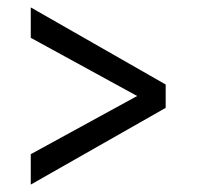

<svg xmlns="http://www.w3.org/2000/svg" viewBox="-20 -513 531 518"><path d="M63 -15V-97L350 -254L63 -411V-493L427 -285V-222Z"/></svg>

Font: Mukta Mahee Medium
Style: Regular
Weight: 500
Designer: Shuchita Grover, Noopur Datye, Girish Dalvi, Yashodeep Gholap
Foundry: Ek Type
Version: Version 2.538;PS 1.000;hotconv 16.6.51;makeotf.lib2.5.65220;